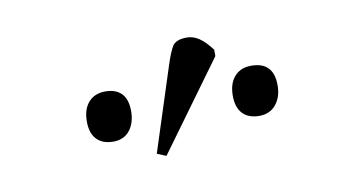

<svg xmlns="http://www.w3.org/2000/svg" viewBox="-37 -866 668 355"><g transform="rotate(-10 297.0 -688.5)"><path d="M252 -584 235 -591 286 -749Q293 -771 299.5 -782Q306 -793 327 -793Q339 -793 350 -785.5Q361 -778 373 -762V-750ZM160 -627Q140 -627 129 -638.5Q118 -650 118 -672Q118 -695 129.5 -708Q141 -721 161 -721Q181 -721 191.5 -710Q202 -699 202 -677Q202 -655 191 -641Q180 -627 160 -627ZM434 -627Q414 -627 403 -638.5Q392 -650 392 -672Q392 -695 403.5 -708Q415 -721 435 -721Q456 -721 466.5 -710Q477 -699 477 -677Q477 -655 465.5 -641Q454 -627 434 -627Z"/></g></svg>

Font: Literata 18pt ExtraLight
Style: Regular
Weight: 250
Designer: Latin by Veronika Burian and Jose Scaglione. Greek by Irene Vlachou. Cyrillic by Vera Evstafieva.
Foundry: TypeTogether
Version: Version 3.103;gftools[0.9.29]